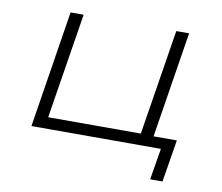

<svg xmlns="http://www.w3.org/2000/svg" viewBox="-71 -578 922 796"><g transform="rotate(10 389.5 -180.0)"><path d="M609 132 631 0H86L164 -492H219L148 -48H538L609 -492H663L592 -46H690L661 132Z"/></g></svg>

Font: Nunito Sans 7pt Expanded ExtraLight
Style: Italic
Weight: 250
Width: 7
Italic angle: -9°
Designer: Vernon Adams
Foundry: Vernon Adams
Version: Version 3.101;gftools[0.9.27]